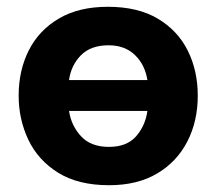

<svg xmlns="http://www.w3.org/2000/svg" viewBox="-20 -533 638 566"><path d="M301.5 13Q210.5 13 151.2 -24Q92 -61 63.5 -121.2Q35 -181.5 35 -251Q35 -325.5 65 -384.8Q95 -444 153.8 -478.5Q212.5 -513 298 -513Q386.5 -513 445.2 -478Q504 -443 533.5 -383.8Q563 -324.5 563 -251Q563 -175.5 532.2 -115.8Q501.5 -56 443.2 -21.5Q385 13 301.5 13ZM300 -399.5Q247.5 -399.5 218.5 -370Q189.5 -340.5 183.5 -297H414.5Q407.5 -342 377.8 -370.8Q348 -399.5 300 -399.5ZM301 -100Q354 -100 381.2 -131.2Q408.5 -162.5 414.5 -206H183.5Q190 -162.5 219 -131.2Q248 -100 301 -100Z"/></svg>

Font: Commissioner
Style: Bold
Weight: 700
Designer: Kostas Bartsokas
Foundry: Kostas Bartsokas
Version: Version 1.000; ttfautohint (v1.8.3)